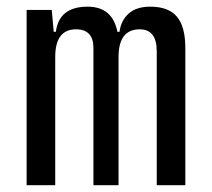

<svg xmlns="http://www.w3.org/2000/svg" viewBox="-20 -547 626 567"><path d="M442.9 0V-395.5Q442.9 -460.4 392.6 -460.4Q330.1 -460.4 330.1 -378.9V0H255.9V-405.3Q255.9 -460.4 204.6 -460.4Q143.1 -460.4 143.1 -378.9V0H58.6V-517.6H132.8L138.7 -453.1H145Q154.3 -527.3 238.8 -527.3Q312 -527.3 326.7 -453.1H333Q336.9 -485.8 359.6 -506.6Q382.3 -527.3 423.8 -527.3Q477.1 -527.3 502.2 -498Q527.3 -468.8 527.3 -405.3V0Z"/></svg>

Font: Cascadia Code NF SemiLight
Style: Regular
Weight: 350
Monospace: yes
Designer: Aaron Bell
Foundry: Saja Typeworks
Version: Version 2404.023; ttfautohint (v1.8.4)